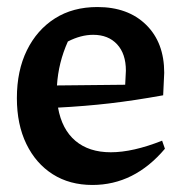

<svg xmlns="http://www.w3.org/2000/svg" viewBox="-20 -516 523 546"><path d="M243 10Q178 10 130 -20.5Q82 -51 55 -106.5Q28 -162 28 -237Q28 -315 56.5 -373Q85 -431 136 -463.5Q187 -496 257 -496Q344 -496 395.5 -445.5Q447 -395 447 -309L444 -245Q361 -230 291.5 -222Q222 -214 145 -210Q156 -148 194.5 -115.5Q233 -83 295 -83Q358 -83 441 -116L449 -93Q362 10 243 10ZM173 -398Q146 -338 142 -273L336 -275L338 -315Q338 -363 313 -390Q288 -417 245 -417Q210 -417 173 -398Z"/></svg>

Font: Piazzolla SemiBold
Style: Regular
Weight: 600
Designer: Juan Pablo del Peral
Foundry: Huerta Tipografica
Version: Version 1.330